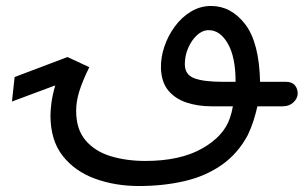

<svg xmlns="http://www.w3.org/2000/svg" viewBox="-20 -351 1017 643"><path d="M937 -77Q958 -77 967.5 -65.5Q977 -54 977 -38Q977 -22 963 -8.5Q949 5 927 5H842Q837 28 829 53Q821 78 810 101Q777 163 723 201Q669 239 598 255.5Q527 272 445 272Q366 272 298.5 247.5Q231 223 190 171Q149 119 149 35Q149 21 152 -4.5Q155 -30 165 -65L20 -11L29 -93L206 -160L279 -126Q256 -79 245.5 -45Q235 -11 235 20Q235 82 266.5 119Q298 156 350.5 172Q403 188 467 188Q583 188 656.5 146.5Q730 105 750 44Q756 27 760 5H688Q643 5 605 -7.5Q567 -20 544 -47.5Q521 -75 519 -121Q518 -158 530.5 -195Q543 -232 566 -263Q589 -294 620 -312.5Q651 -331 687 -331Q754 -331 801 -270Q848 -209 851 -77ZM726 -77H769Q769 -160 743 -205Q717 -250 679 -250Q658 -250 640 -233.5Q622 -217 610.5 -191Q599 -165 599 -136Q599 -101 630.5 -89Q662 -77 726 -77Z"/></svg>

Font: Noto IKEA Arabic
Style: Regular
Weight: 400
Designer: Monotype Design Team
Foundry: Monotype Imaging Inc.
Version: Version 1.200